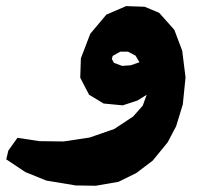

<svg xmlns="http://www.w3.org/2000/svg" viewBox="-64 -425 686 618"><path d="M-43.9 87.9 17.6 128.9 85 156.2 179.7 171.9 244.1 172.9 317.4 160.2 375 131.8 427.7 91.8 475.6 33.2 502.9 -18.6 524.4 -88.9 533.2 -175.8 522.5 -261.7 497.1 -329.1 448.2 -383.8 401.4 -403.3 341.8 -405.3 278.3 -377.9 226.6 -316.4 196.3 -237.3 194.3 -174.8 222.7 -120.1 269.5 -91.8 331.1 -85.9 378.9 -101.6 408.2 -120.1 395.5 -85 364.3 -49.8 303.7 -9.8 224.6 17.6 140.6 30.3 62.5 29.3 -7.8 18.6 -37.1 59.6ZM384.8 -224.6 356.4 -214.8 329.1 -212.9 302.7 -222.7 295.9 -235.4 298.8 -245.1 323.2 -258.8H347.7L372.1 -246.1Z"/></svg>

Font: MaokenAssortedSans-TC
Style: Regular
Weight: 500
Version: Version 0.83